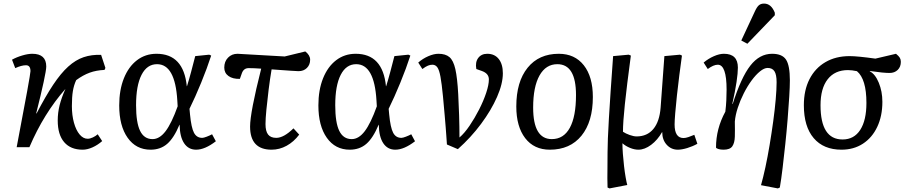

<svg xmlns="http://www.w3.org/2000/svg" viewBox="-20 -821 5082 1071"><path d="M441 14Q374 14 338 -28Q302 -70 302 -149Q302 -192 312.5 -234Q323 -276 345 -325Q285 -257 234.5 -175.5Q184 -94 144 0H73Q113 -210 131.5 -312Q150 -414 150 -424Q150 -457 125 -457Q100 -457 65 -441L47 -488Q72 -502 104 -511.5Q136 -521 160 -521Q238 -521 238 -450Q238 -431 223.5 -363.5Q209 -296 182 -189L184 -188Q234 -284 276.5 -348Q319 -412 360.5 -449.5Q402 -487 446.5 -502Q491 -517 544 -515L568 -442L563 -431Q517 -429 480 -415.5Q443 -402 405 -374Q392 -346 386.5 -313Q381 -280 381 -229Q381 -178 392.5 -136.5Q404 -95 424 -71Q444 -47 469 -47Q482 -47 498 -54.5Q514 -62 525 -72L550 -34Q525 -12 496 1Q467 14 441 14Z M820 14Q739 14 692 -52.5Q645 -119 645 -233Q645 -319 671 -384Q697 -449 744 -485Q791 -521 853 -521Q1004 -521 1022 -340H1023Q1034 -375 1046 -420Q1058 -465 1069 -508L1147 -516L1158 -511Q1135 -440 1102 -359.5Q1069 -279 1037 -214L1040 -182Q1047 -109 1062 -80.5Q1077 -52 1108 -52Q1116 -52 1133 -58.5Q1150 -65 1163 -72L1184 -33Q1123 14 1074 14Q1031 14 1007 -22Q983 -58 982 -125H981Q950 -51 912.5 -18.5Q875 14 820 14ZM831 -45Q870 -45 903.5 -89Q937 -133 971 -228L969 -261Q957 -463 856 -463Q800 -463 769.5 -403.5Q739 -344 739 -234Q739 -137 761.5 -91Q784 -45 831 -45Z M1495 14Q1375 14 1375 -115Q1375 -193 1437 -438Q1398 -441 1367 -441Q1339 -441 1329 -412L1318 -381Q1278 -380 1254.5 -397Q1231 -414 1231 -444Q1231 -478 1252 -499.5Q1273 -521 1305 -521L1568 -506L1683 -534Q1710 -513 1710 -488Q1710 -460 1692 -442Q1674 -424 1645 -424Q1634 -424 1601 -426.5Q1568 -429 1495 -434Q1486 -381 1478.5 -321Q1471 -261 1466 -209.5Q1461 -158 1461 -129Q1461 -89 1475.5 -70.5Q1490 -52 1521 -52Q1563 -52 1617 -105L1649 -70Q1619 -30 1579 -8Q1539 14 1495 14Z M1931 14Q1850 14 1803 -52.5Q1756 -119 1756 -233Q1756 -319 1782 -384Q1808 -449 1855 -485Q1902 -521 1964 -521Q2115 -521 2133 -340H2134Q2145 -375 2157 -420Q2169 -465 2180 -508L2258 -516L2269 -511Q2246 -440 2213 -359.5Q2180 -279 2148 -214L2151 -182Q2158 -109 2173 -80.5Q2188 -52 2219 -52Q2227 -52 2244 -58.5Q2261 -65 2274 -72L2295 -33Q2234 14 2185 14Q2142 14 2118 -22Q2094 -58 2093 -125H2092Q2061 -51 2023.5 -18.5Q1986 14 1931 14ZM1942 -45Q1981 -45 2014.5 -89Q2048 -133 2082 -228L2080 -261Q2068 -463 1967 -463Q1911 -463 1880.5 -403.5Q1850 -344 1850 -234Q1850 -137 1872.5 -91Q1895 -45 1942 -45Z M2534 11 2473 -15Q2471 -44 2469.5 -65.5Q2468 -87 2466 -112.5Q2464 -138 2460.5 -178Q2457 -218 2451 -283Q2444 -355 2437 -393Q2430 -431 2419.5 -445.5Q2409 -460 2392 -460Q2380 -460 2367.5 -455Q2355 -450 2336 -436L2313 -472Q2338 -494 2369 -507.5Q2400 -521 2426 -521Q2465 -521 2487 -502.5Q2509 -484 2520 -435.5Q2531 -387 2536 -296Q2539 -242 2541 -177.5Q2543 -113 2543 -54Q2571 -78 2599.5 -120Q2628 -162 2652.5 -210Q2677 -258 2692 -303Q2707 -348 2707 -378Q2707 -411 2668 -425L2637 -436Q2630 -474 2647.5 -497.5Q2665 -521 2698 -521Q2739 -521 2762 -492Q2785 -463 2785 -412Q2785 -354 2752.5 -280Q2720 -206 2663.5 -130Q2607 -54 2534 11Z M3047 14Q2959 14 2909.5 -50.5Q2860 -115 2860 -227Q2860 -365 2923 -443Q2986 -521 3097 -521Q3186 -521 3236.5 -457Q3287 -393 3287 -280Q3287 -142 3223.5 -64Q3160 14 3047 14ZM3058 -45Q3124 -45 3158.5 -108Q3193 -171 3193 -291Q3193 -463 3089 -463Q3025 -463 2989.5 -400Q2954 -337 2954 -221Q2954 -45 3058 -45Z M3380 230 3369 225Q3368 199 3368 173Q3368 147 3368.5 112.5Q3369 78 3369 29Q3369 -32 3376.5 -160Q3384 -288 3400 -508L3487 -516L3499 -511Q3476 -339 3465.5 -239Q3455 -139 3455 -86Q3470 -76 3492.5 -68Q3515 -60 3531 -60Q3590 -60 3624.5 -101.5Q3659 -143 3665 -221L3686 -508L3773 -516L3784 -511Q3777 -461 3769.5 -402.5Q3762 -344 3756 -288.5Q3750 -233 3746.5 -190Q3743 -147 3743 -127Q3743 -51 3793 -51Q3804 -51 3820.5 -56.5Q3837 -62 3853 -69L3870 -19Q3843 -4 3813 5Q3783 14 3761 14Q3724 14 3699 -13.5Q3674 -41 3674 -84H3673Q3648 -40 3612 -13Q3576 14 3541 14Q3519 14 3494.5 4Q3470 -6 3453 -21H3452Q3452 4 3454.5 37.5Q3457 71 3461 105.5Q3465 140 3470 168.5Q3475 197 3479 211Z M4319 230 4225 212Q4237 170 4249.5 112Q4262 54 4273 -12Q4284 -78 4293 -143.5Q4302 -209 4307 -266Q4312 -323 4312 -362Q4312 -405 4300 -423.5Q4288 -442 4262 -442Q4243 -442 4219.5 -423Q4196 -404 4172.5 -372Q4149 -340 4129 -300.5Q4109 -261 4095.5 -220Q4082 -179 4079 -143Q4080 -94 4079 -59Q4078 -24 4065 -5Q4052 14 4016 14Q4000 14 3988 10.5Q3976 7 3974 2Q3974 -103 4026 -198Q4030 -230 4031.5 -261Q4033 -292 4033 -321Q4033 -460 3984 -460Q3960 -460 3928 -436L3905 -472Q3931 -494 3962 -507.5Q3993 -521 4018 -521Q4096 -521 4096 -444Q4096 -414 4088.5 -363.5Q4081 -313 4065 -242L4067 -241Q4114 -389 4165.5 -455Q4217 -521 4287 -521Q4343 -521 4364.5 -488.5Q4386 -456 4386 -373Q4386 -338 4382.5 -281Q4379 -224 4373.5 -156Q4368 -88 4360.5 -17.5Q4353 53 4345.5 116Q4338 179 4330 225ZM4149 -577 4115 -595 4191 -758Q4202 -782 4213 -791.5Q4224 -801 4242 -801Q4282 -801 4302 -750V-736Z M4674 14Q4574 14 4519 -50.5Q4464 -115 4464 -234Q4464 -318 4495.5 -379.5Q4527 -441 4584.5 -474.5Q4642 -508 4719 -508Q4763 -508 4863 -494L4978 -521Q4994 -508 4999.5 -498.5Q5005 -489 5005 -476Q5005 -448 4987.5 -431Q4970 -414 4942 -414Q4926 -414 4899.5 -416.5Q4873 -419 4832 -425V-423Q4862 -408 4882 -359.5Q4902 -311 4902 -253Q4902 -174 4873.5 -113.5Q4845 -53 4793.5 -19.5Q4742 14 4674 14ZM4680 -43Q4744 -43 4778.5 -96.5Q4813 -150 4813 -247Q4813 -380 4760 -424Q4747 -427 4733.5 -428.5Q4720 -430 4710 -430Q4637 -430 4597 -379Q4557 -328 4557 -234Q4557 -43 4680 -43Z"/></svg>

Font: Literata 12pt
Style: Italic
Weight: 400
Italic angle: -2°
Designer: Latin by Veronika Burian and Jose Scaglione. Greek by Irene Vlachou. Cyrillic by Vera Evstafieva
Foundry: TypeTogether
Version: Version 3.002